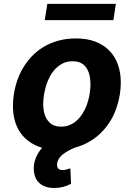

<svg xmlns="http://www.w3.org/2000/svg" viewBox="-20 -747 654 971"><path d="M553.3 -645.2H206.3L219.5 -727.3H566.1ZM253.6 203.8Q208.5 203.8 180.4 180Q152.3 156.6 150.6 105.8Q150.6 49.4 193.2 0.4Q156.2 -10.7 128.6 -30.4Q100.9 -50.1 82.4 -77.1Q63.9 -104 54.7 -137.8Q45.5 -171.5 45.5 -210.9Q45.5 -263.5 60.4 -318.5Q76 -373.9 106.9 -420.1Q127.1 -449.9 153.4 -474.4Q179.7 -498.9 212 -516.3Q244.3 -533.7 282.1 -543.1Q320 -552.6 362.9 -552.6Q419.4 -552.9 462 -536.6Q504.6 -520.2 533.4 -490.6Q562.1 -460.9 576.5 -419.9Q590.9 -378.9 590.9 -330.3Q590.9 -267 570.3 -205.3Q560 -174 544.6 -146.3Q529.1 -118.6 507.8 -93.8Q447.4 -23.4 355.1 0.7Q320 16.3 297.2 34.1Q268.5 57.5 268.5 87.4Q268.5 112.9 297.2 112.9Q308.2 112.9 316.1 110.4Q332 106.2 334.5 104.8L335.9 104.4L339.1 182.5Q300.1 203.8 253.6 203.8ZM288.7 -106.5Q308.9 -106.5 326.2 -112.4Q343.4 -118.3 358 -128.9Q372.5 -139.6 384.6 -154.7Q396.7 -169.7 406.2 -187.9Q414.1 -202.8 419.9 -219.5Q425.8 -236.2 429.7 -253.4Q433.6 -270.6 435.5 -288Q437.5 -305.4 437.5 -321.7Q437.5 -374.3 415.5 -405.9Q393.8 -437.1 347.7 -437.1Q317.1 -437.5 292.8 -424Q268.5 -410.5 250.4 -387.6Q232.2 -364.7 220.3 -334Q208.5 -303.3 202.8 -269.2Q198.5 -244 198.5 -221.6Q198.5 -158.4 230.1 -127.8Q251.4 -106.5 288.7 -106.5Z"/></svg>

Font: Linik Sans
Style: Bold Italic
Weight: 700
Italic angle: 9°
Designer: Fonts by Rasmus Andersson / Changes by Cristiano Sobral with parts from Marc Monis
Foundry: rsms
Version: Version 3.020; ttfautohint (v1.6)